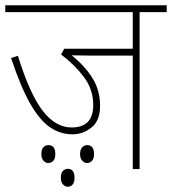

<svg xmlns="http://www.w3.org/2000/svg" viewBox="-20 -642 653 729"><path d="M510 -596V0H484V-431H315Q299 -431 282.5 -431.5Q266 -432 252 -432Q302 -392 331 -345.5Q360 -299 360 -240Q360 -184 327.5 -158Q295 -132 255 -132Q210 -132 171 -158Q132 -184 95.5 -247Q59 -310 22 -422L48 -430Q93 -285 142 -221.5Q191 -158 252 -158Q334 -158 334 -243Q334 -302 299 -349Q264 -396 212 -435L224 -457H484V-596H0V-622H613V-596ZM284 -57Q284 -74 292 -82.5Q300 -91 311 -91Q337 -91 337 -57Q337 -39 329 -31Q321 -23 311 -23Q300 -23 292 -32Q284 -41 284 -57ZM137 -57Q137 -74 144.5 -82.5Q152 -91 164 -91Q190 -91 190 -57Q190 -39 182 -31Q174 -23 163 -23Q153 -23 145 -32Q137 -41 137 -57ZM211 33Q211 16 218.5 7.5Q226 -1 237 -1Q263 -1 263 33Q263 51 255.5 59Q248 67 237 67Q227 67 219 58Q211 49 211 33Z"/></svg>

Font: Noto Sans Devanagari UI SemiCondensed Thin
Style: Regular
Weight: 100
Width: 4
Designer: Jelle Bosma - Monotype Design Team
Foundry: Monotype Imaging Inc.
Version: Version 2.004